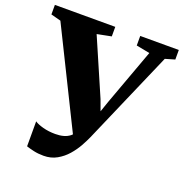

<svg xmlns="http://www.w3.org/2000/svg" viewBox="-157 -863 958 1001"><g transform="rotate(20 322.0 -363.0)"><path d="M191.5 16.5Q161 16.5 136.8 11Q112.5 5.5 94.5 -0.5V-139Q110 -128 141.5 -119.5Q173 -111 210 -111Q235 -111 255.2 -116.5Q275.5 -122 290.8 -134.2Q306 -146.5 315.5 -167L316 -104L33.5 -675.5L-21.5 -690V-743H313.5V-690L235 -674.5L370 -363L414 -243L369 -236.5L413 -364L527 -675.5L452 -690V-743H666V-690L613 -674.5L389 -159Q378.5 -135 361.8 -105Q345 -75 321 -47.5Q297 -20 264.8 -1.8Q232.5 16.5 191.5 16.5Z"/></g></svg>

Font: Merriweather 60pt Black
Style: Regular
Weight: 900
Version: Version 2.100